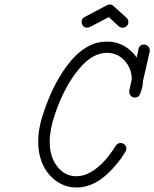

<svg xmlns="http://www.w3.org/2000/svg" viewBox="-20 -809 686 854"><path d="M380 -689Q374 -686 365.5 -686Q357 -686 350 -693Q343 -700 343 -711Q343 -726 356 -733L456 -786Q462 -789 470 -789Q478 -789 485 -782L543 -730Q551 -722 551 -711Q551 -700 543.5 -693Q536 -686 525 -686Q516 -686 508 -692L464 -733ZM621 -611Q631 -611 638.5 -603.5Q646 -596 646 -586Q646 -583 646 -580L616 -449Q615 -419 603 -391Q597 -375 580 -375Q567 -375 559 -386Q555 -392 555 -401Q555 -404 555 -406L566 -455Q566 -456 566 -461Q566 -466 565 -475Q560 -508 539 -534Q506 -574 455 -574Q425 -574 394.5 -557.5Q364 -541 332 -503Q267 -426 224 -300Q201 -232 201 -179Q201 -116 230 -75Q255 -38 294 -28Q307 -25 320 -25Q383 -25 449 -98Q473 -126 495 -161Q503 -173 517 -173Q527 -173 534.5 -165.5Q542 -158 542 -149.5Q542 -141 538.5 -135Q535 -129 532 -124.5Q529 -120 525.5 -115Q522 -110 519 -105Q494 -71 464.5 -42Q435 -13 403 4Q362 25 321 25Q260 25 214 -17Q200 -30 188 -46Q150 -101 150 -179Q150 -241 175 -312Q222 -451 295 -538Q349 -602 413 -619Q434 -624 455 -624Q465 -624 476 -623Q537 -615 578 -566Q583 -560 588 -553L596 -591Q601 -611 621 -611Z"/></svg>

Font: TT2020Base
Style: Italic
Weight: 400
Italic angle: -15°
Version: Version 0.2.000